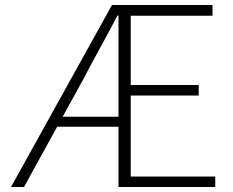

<svg xmlns="http://www.w3.org/2000/svg" viewBox="-20 -748 932 768"><path d="M24 0 428 -728H830V-685H503V-408H775V-366H503V-42H841V0H454V-686H450Q417 -623 381.5 -558.5Q346 -494 312 -429L76 0ZM187 -241V-281H491V-241Z"/></svg>

Font: Noto Sans TC Thin ExtraLight
Style: Regular
Weight: 250
Version: Version 2.004-H2;hotconv 1.0.118;makeotfexe 2.5.65603